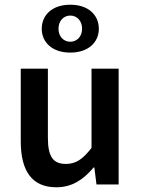

<svg xmlns="http://www.w3.org/2000/svg" viewBox="-20 -782 596 814"><path d="M68 -491V-183C68 -59 114 12 219 12C286 12 334 -21 377 -72H380L389 0H483V-491H368V-155C331 -107 302 -87 259 -87C206 -87 183 -117 183 -198V-491ZM157 -660C157 -603 201 -559 278 -559C355 -559 399 -603 399 -660C399 -718 355 -762 278 -762C201 -762 157 -718 157 -660ZM228 -660C228 -694 250 -716 278 -716C306 -716 328 -694 328 -660C328 -627 306 -605 278 -605C250 -605 228 -627 228 -660Z"/></svg>

Font: DAIFUKU Sans Semibold
Style: Regular
Weight: 600
Designer: Original font ‘Source Sans 3’ : Paul D. Hunt
Foundry: Daifuku
Version: Version 1.000